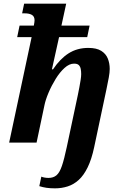

<svg xmlns="http://www.w3.org/2000/svg" viewBox="-20 -780 660 1050"><path d="M281 250Q254 250 234 247Q214 244 195 238L206 186Q212 189 223.5 191Q235 193 245 193Q272 193 289 178.5Q306 164 318.5 127.5Q331 91 345 25L406 -262Q410 -281 414 -302.5Q418 -324 421 -343Q424 -362 424 -375Q424 -390 421.5 -403Q419 -416 411 -424Q403 -432 385 -432Q359 -432 333 -408.5Q307 -385 284.5 -348.5Q262 -312 245.5 -273Q229 -234 223 -204L180 0H30L153 -577H74L87 -640H165Q167 -651 168 -658Q169 -665 169 -669Q169 -690 154.5 -698.5Q140 -707 116 -707H101L112 -760H342L316 -640H470L457 -577H303L264 -401H270Q309 -459 355.5 -488.5Q402 -518 463 -518Q508 -518 533.5 -502Q559 -486 569.5 -460Q580 -434 580 -403Q580 -384 575 -356.5Q570 -329 562 -291L495 25Q481 91 459.5 135Q438 179 410.5 204Q383 229 350 239.5Q317 250 281 250Z"/></svg>

Font: Noto Serif
Style: Italic
Weight: 400
Italic angle: -12°
Designer: Monotype Design Team
Foundry: Monotype Imaging Inc.
Version: Version 2.013